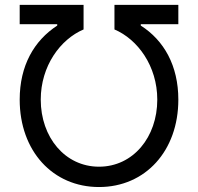

<svg xmlns="http://www.w3.org/2000/svg" viewBox="-20 -747 801 777"><path d="M59.7 -343.8C59.7 -136.4 193.2 9.9 380.7 9.9C568.2 9.9 701.7 -136.4 701.7 -343.8C701.7 -481.5 643.5 -583.8 549.7 -643.5V-649.1H701.7V-727.3H443.2V-627.8C536.9 -588.1 616.5 -480.1 616.5 -343.8C616.5 -191.8 518.5 -72.4 380.7 -72.4C242.9 -72.4 144.9 -191.8 144.9 -343.8C144.9 -480.1 224.4 -588.1 318.2 -627.8V-727.3H59.7V-649.1H211.6V-643.5C117.9 -582.4 59.7 -481.5 59.7 -343.8Z"/></svg>

Font: Karasuma Gothic
Style: Regular
Weight: 400
Designer: Rasmus Andersson, Ryoko Nishizuka
Foundry: Genbu
Version: Version 1.00